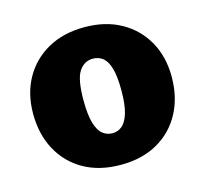

<svg xmlns="http://www.w3.org/2000/svg" viewBox="-85 -633 790 739"><g transform="rotate(-15 310.0 -264.0)"><path d="M310.1 10.7Q225.1 10.7 163.1 -24.4Q101.1 -59.6 67.4 -122.1Q33.7 -184.6 33.7 -266.6Q33.7 -346.2 67.9 -407.2Q102.1 -468.3 164.1 -502.9Q226.1 -537.6 310.1 -537.6Q394 -537.6 455.8 -502.9Q517.6 -468.3 551.8 -407.2Q585.9 -346.2 585.9 -266.6Q585.9 -184.6 552.2 -122.1Q518.6 -59.6 456.8 -24.4Q395 10.7 310.1 10.7ZM310.1 -115.2Q332 -115.2 348.9 -129.4Q365.7 -143.6 375.5 -176.5Q385.3 -209.5 385.3 -266.6Q385.3 -322.3 376 -354Q366.7 -385.7 349.9 -398.9Q333 -412.1 310.1 -412.1Q275.9 -412.1 255.1 -381.1Q234.4 -350.1 234.4 -266.6Q234.4 -209 244.1 -175.8Q253.9 -142.6 271 -128.9Q288.1 -115.2 310.1 -115.2Z"/></g></svg>

Font: Comme Black
Style: Regular
Weight: 900
Version: Version 1.000;gftools[0.9.27]